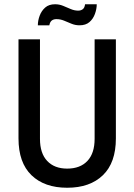

<svg xmlns="http://www.w3.org/2000/svg" viewBox="-20 -871 632 903"><path d="M296 12Q189 12 128 -47Q67 -106 67 -220V-686H168V-218Q168 -150 202 -114Q236 -78 296 -78Q357 -78 391 -114Q425 -150 425 -218V-686H525V-220Q525 -106 464 -47Q403 12 296 12ZM158 -752Q158 -774 166.5 -797Q175 -820 192.5 -835.5Q210 -851 239 -851Q259 -851 277 -843.5Q295 -836 312.5 -828.5Q330 -821 348 -821Q360 -821 369 -827.5Q378 -834 380 -851H435Q435 -829 426.5 -805.5Q418 -782 400.5 -767Q383 -752 354 -752Q334 -752 316 -759.5Q298 -767 281 -774Q264 -781 245 -781Q232 -781 223.5 -774.5Q215 -768 212 -752Z"/></svg>

Font: Archivo Narrow Medium
Style: Regular
Weight: 500
Designer: Hector Gatti
Foundry: Omnibus-Type
Version: Version 3.002